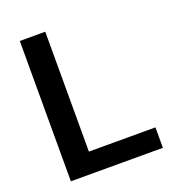

<svg xmlns="http://www.w3.org/2000/svg" viewBox="-128 -800 816 900"><g transform="rotate(-20 279.5 -350.0)"><path d="M72 -700H199V-102H531V0H72Z"/></g></svg>

Font: Sarabun SemiBold
Style: Regular
Weight: 600
Designer: Suppakit Chalermlarp | Katatrad Co.,Ltd.
Foundry: Cadson Demak Co.,Ltd.
Version: Version 1.000; ttfautohint (v1.6)